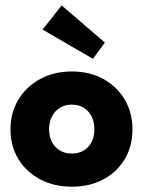

<svg xmlns="http://www.w3.org/2000/svg" viewBox="-20 -692 556 724"><path d="M251 12Q183.5 12 131.2 -15.8Q79 -43.5 49.2 -92.2Q19.5 -141 19.5 -204Q19.5 -267 49.2 -316.2Q79 -365.5 131.2 -394Q183.5 -422.5 251 -422.5Q318.5 -422.5 370 -394Q421.5 -365.5 450.5 -316.2Q479.5 -267 479.5 -204Q479.5 -141 450.5 -92.2Q421.5 -43.5 370 -15.8Q318.5 12 251 12ZM251 -113Q277 -113 296 -124.5Q315 -136 325.5 -157Q336 -178 336 -204.5Q336 -231.5 325.5 -252.5Q315 -273.5 296 -285.5Q277 -297.5 251 -297.5Q225 -297.5 205.8 -285.5Q186.5 -273.5 175.8 -252.5Q165 -231.5 165 -204.5Q165 -178 175.8 -157Q186.5 -136 205.8 -124.5Q225 -113 251 -113ZM330.5 -470 140.5 -580.5 212.5 -671.5 375.5 -531.5Z"/></svg>

Font: League Spartan Thin
Style: Bold
Weight: 700
Version: Version 2.002